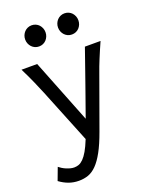

<svg xmlns="http://www.w3.org/2000/svg" viewBox="-183 -810 872 1126"><g transform="rotate(-20 253.5 -247.0)"><path d="M319.8 0Q294.4 70.3 270 114.7Q245.6 159.2 220.5 184.8Q195.3 210.4 168.2 220Q141.1 229.5 109.9 229.5Q76.2 229.5 46.6 218.8Q17.1 208 -9.8 188L19.5 109.9Q27.3 116.2 37.8 122.8Q48.3 129.4 60.3 134.5Q72.3 139.6 85 143.1Q97.7 146.5 109.9 146.5Q124.5 146.5 138.7 141.4Q152.8 136.2 167.2 121.8Q181.6 107.4 196.8 81.3Q211.9 55.2 229 12.7L92.8 -324.7Q79.1 -357.9 61 -399.4Q43 -440.9 14.6 -498H112.3L270 -99.1Q279.3 -125.5 290.3 -156.5Q301.3 -187.5 313 -220.5Q324.7 -253.4 336.4 -286.9Q348.1 -320.3 358.9 -351.1Q384.3 -423.3 410.2 -498H507.8Q495.1 -469.7 484.9 -445.6Q474.6 -421.4 465.8 -400.1Q457 -378.9 450 -360.4Q442.9 -341.8 437 -324.7ZM95.2 -656.7Q95.2 -670.4 100.1 -682.4Q105 -694.3 113.5 -703.4Q122.1 -712.4 133.5 -717.5Q145 -722.7 158.7 -722.7Q172.4 -722.7 184.1 -717.5Q195.8 -712.4 204.1 -703.4Q212.4 -694.3 217.3 -682.4Q222.2 -670.4 222.2 -656.7Q222.2 -643.1 217.3 -631.1Q212.4 -619.1 204.1 -610.1Q195.8 -601.1 184.1 -595.9Q172.4 -590.8 158.7 -590.8Q145 -590.8 133.5 -595.9Q122.1 -601.1 113.5 -610.1Q105 -619.1 100.1 -631.1Q95.2 -643.1 95.2 -656.7ZM300.3 -656.7Q300.3 -670.4 305.2 -682.4Q310.1 -694.3 318.6 -703.4Q327.1 -712.4 338.6 -717.5Q350.1 -722.7 363.8 -722.7Q377.4 -722.7 389.2 -717.5Q400.9 -712.4 409.2 -703.4Q417.5 -694.3 422.4 -682.4Q427.2 -670.4 427.2 -656.7Q427.2 -643.1 422.4 -631.1Q417.5 -619.1 409.2 -610.1Q400.9 -601.1 389.2 -595.9Q377.4 -590.8 363.8 -590.8Q350.1 -590.8 338.6 -595.9Q327.1 -601.1 318.6 -610.1Q310.1 -619.1 305.2 -631.1Q300.3 -643.1 300.3 -656.7Z"/></g></svg>

Font: Andika New Basic
Style: Regular
Weight: 400
Designer: Victor Gaultney, Annie Olsen, Julie Remington, Don Collingsworth, Eric Hays
Foundry: SIL International
Version: Version 5.500